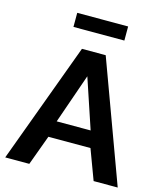

<svg xmlns="http://www.w3.org/2000/svg" viewBox="-130 -997 931 1093"><g transform="rotate(15 336.0 -450.5)"><path d="M267 -710H407L668 0H526L460 -177H212L147 0H5ZM435 -274 337 -567 235 -274ZM188 -818V-901H488V-818Z"/></g></svg>

Font: YasnoRaleway
Style: Bold
Weight: 700
Designer: Matt McInerney, Pablo Impallari, Rodrigo Fuenzalida
Foundry: Matt McInerney, Pablo Impallari, Rodrigo Fuenzalida
Version: Version 4.026